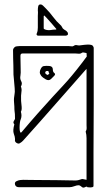

<svg xmlns="http://www.w3.org/2000/svg" viewBox="-20 -661 491 883"><path d="M396 201 382 200Q380 195 371.5 199.5Q363 204 358 200Q354 197 350 194Q346 191 341 191Q337 191 332.5 192Q328 193 323 195Q310 200 299 200H68Q52 200 49 187.5Q46 175 59 171Q65 168 72.5 167Q80 166 87 166Q93 166 117.5 166.5Q142 167 174.5 167Q207 167 239.5 167.5Q272 168 296.5 168.5Q321 169 327 169Q331 169 334.5 168.5Q338 168 342 167Q353 163 356.5 162.5Q360 162 363.5 163Q367 164 378 166Q378 164 378 145Q378 126 378 99Q378 72 378 44.5Q378 17 378 -2.5Q378 -22 378 -25Q378 -33 377 -41Q376 -49 374 -56Q379 -64 378.5 -71.5Q378 -79 378 -86V-344Q377 -344 358.5 -322.5Q340 -301 308.5 -265.5Q277 -230 239 -186.5Q201 -143 161 -98Q121 -53 86 -14Q82 -10 79.5 -8Q77 -6 72 -3Q66 2 56.5 -3.5Q47 -9 49 -19V-23Q49 -31 43.5 -46Q38 -61 46 -89Q40 -96 42.5 -102Q45 -108 49 -114Q49 -130 48.5 -136.5Q48 -143 47 -149.5Q46 -156 46 -171Q46 -176 44.5 -192Q43 -208 47 -229Q49 -235 47.5 -255.5Q46 -276 44 -295.5Q42 -315 42 -318Q42 -344 41.5 -360Q41 -376 40.5 -391.5Q40 -407 40 -430Q40 -437 45.5 -442.5Q51 -448 57 -448Q63 -449 68.5 -449Q74 -449 80 -449H297Q303 -449 309 -448Q315 -447 319 -450Q326 -455 332.5 -453.5Q339 -452 345 -452Q360 -454 369 -455Q378 -456 384 -456Q403 -456 407 -450Q411 -444 411 -441V-322Q411 -311 411 -273Q411 -235 411 -181.5Q411 -128 410.5 -69Q410 -10 410 44.5Q410 99 410 139Q410 179 410 194Q410 199 403.5 200Q397 201 396 201ZM80 -54Q117 -98 155 -141Q193 -184 223.5 -217Q254 -250 268 -265Q274 -271 292 -291.5Q310 -312 333.5 -341.5Q357 -371 379 -401L378 -417Q376 -417 367.5 -419Q359 -421 355 -417Q348 -413 343 -414Q338 -415 328 -415H83Q74 -415 74 -404Q74 -367 75 -345.5Q76 -324 74 -313Q71 -299 77.5 -287.5Q84 -276 76 -263Q81 -252 78.5 -238Q76 -224 77 -197Q78 -187 79.5 -171Q81 -155 76 -147Q82 -128 75 -111Q73 -108 71.5 -97Q70 -86 70 -73.5Q70 -61 72.5 -54.5Q75 -48 80 -54ZM215 -298Q205 -288 190.5 -296Q176 -304 169 -313Q163 -321 163 -329Q163 -337 168.5 -346.5Q174 -356 181 -357Q192 -359 207.5 -357.5Q223 -356 223 -341Q223 -330 230 -325Q237 -320 229 -312ZM202 -318 206 -322Q208 -324 206 -325Q204 -326 204 -330Q204 -334 200 -334.5Q196 -335 193 -334Q188 -332 188 -326Q188 -323 190 -322Q192 -320 195.5 -317.5Q199 -315 202 -318ZM155 -497Q151 -497 149 -500.5Q147 -504 149 -507Q152 -514 153 -520.5Q154 -527 154 -534V-588Q154 -594 154.5 -600Q155 -606 154 -612Q154 -637 160.5 -639.5Q167 -642 173 -639Q176 -637 179 -634Q182 -631 185 -628L191 -622Q209 -604 224 -583.5Q239 -563 258 -546Q262 -543 264 -538.5Q266 -534 269 -530Q277 -523 281 -521.5Q285 -520 291 -512Q293 -508 292.5 -503.5Q292 -499 284 -497ZM214 -523Q219 -524 224 -524.5Q229 -525 236 -525Q238 -525 239 -526.5Q240 -528 238 -529Q230 -539 218 -552.5Q206 -566 196 -577Q186 -588 183 -590Q181 -588 181 -585V-534Q181 -529 182 -528Q183 -527 188 -525Q200 -521 214 -523Z"/></svg>

Font: Sankofa Display
Style: Regular
Weight: 400
Designer: Batsirai Madzonga
Foundry: Batsirai Madzonga
Version: Version 1.000; ttfautohint (v1.8.4.7-5d5b)